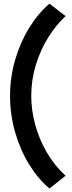

<svg xmlns="http://www.w3.org/2000/svg" viewBox="-20 -869 399 1071"><path d="M36.1 -334Q36.1 -437.5 64.5 -534.9Q92.8 -632.3 142.3 -712.9Q191.9 -793.5 255.9 -848.6L345.7 -779.3Q292.5 -729.5 249 -660.2Q205.6 -590.8 179.9 -506.8Q154.3 -422.9 154.3 -334Q154.3 -256.3 175.8 -175.5Q197.3 -94.7 240.5 -20Q283.7 54.7 345.7 111.3L255.9 182.6Q191.9 128.4 142.3 47.9Q92.8 -32.7 64.5 -131.1Q36.1 -229.5 36.1 -334Z"/></svg>

Font: Reddit Sans Chocolate ExtraBold
Style: Regular
Weight: 800
Designer: Stephen Hutchings
Foundry: Reddit
Version: Version 1.011